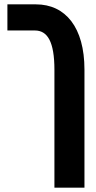

<svg xmlns="http://www.w3.org/2000/svg" viewBox="-20 -622 442 882"><path d="M230 240H368V-302C368 -496 281 -602 145 -602H14V-482H140C198 -482 230 -431 230 -301Z"/></svg>

Font: Noto Sans Hebrew ExtraCondensed
Style: Bold
Weight: 700
Width: 2
Designer: Monotype Design Team
Foundry: Monotype Imaging Inc.
Version: Version 2.004